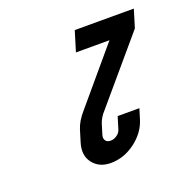

<svg xmlns="http://www.w3.org/2000/svg" viewBox="-83 -751 558 565"><g transform="rotate(-20 196.0 -469.0)"><path d="M206.7 -671 187.5 -608H292.5L151.4 -441C143.2 -431.7 136.7 -423 132 -415C127.2 -407 123.6 -399 121.1 -391L109.8 -354C102.3 -329.3 104.9 -308.7 117.8 -292C130.8 -275.3 149.2 -267 173.2 -267C200.5 -267 226.1 -275.8 249.8 -293.5C273.5 -311.2 289.3 -332.7 297 -358L306.8 -390H238.8L227.2 -352C225.2 -345.3 221 -339.8 214.6 -335.5C208.3 -331.2 201.8 -329 195.2 -329C187.8 -329 182.5 -331.3 179.3 -336C176.1 -340.7 175.6 -346.7 177.8 -354L187 -384C189.6 -392.7 194.4 -401.7 201.2 -411L374.6 -615L391.7 -671Z"/></g></svg>

Font: Din Kursivschrift
Style: Condensed Italic Polish
Weight: 400
Version: Version 1.07